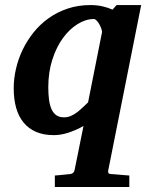

<svg xmlns="http://www.w3.org/2000/svg" viewBox="-20 -520 610 759"><path d="M382.8 -390.1Q384.3 -395 381.3 -404.3Q378.4 -413.6 373.5 -422.6Q368.7 -431.6 362.5 -438.2Q356.4 -444.8 351.1 -444.8Q319.3 -444.8 287.1 -425Q254.9 -405.3 229 -369.9Q203.1 -334.5 187 -284.7Q170.9 -234.9 170.9 -174.8Q170.9 -147.9 173.8 -126Q176.8 -104 183.6 -88.6Q190.4 -73.2 202.4 -64.7Q214.4 -56.2 232.9 -56.2Q248 -56.2 261 -62Q273.9 -67.9 285.4 -76.7Q296.9 -85.4 307.4 -95.7Q317.9 -106 328.1 -115.2ZM408.2 151.9Q406.2 158.7 408.4 163.3Q410.6 168 418.9 168Q427.2 168.5 438 169.4Q447.3 170.4 460.7 171.4Q474.1 172.4 491.2 173.8V219.2H196.8V173.8Q203.6 173.3 213.9 172.4Q224.1 171.4 233.9 170.4Q245.6 168.9 257.8 168Q272 166.5 274.9 151.9L310.1 -22Q279.8 -4.9 250 4.6Q220.2 14.2 192.9 14.2Q152.8 14.2 123 1.5Q93.3 -11.2 73.5 -35.2Q53.7 -59.1 43.9 -93.5Q34.2 -127.9 34.2 -170.9Q34.2 -208.5 43 -247.3Q51.8 -286.1 69.3 -322.8Q86.9 -359.4 112.5 -391.6Q138.2 -423.8 172.1 -448Q206.1 -472.2 247.6 -486.1Q289.1 -500 337.9 -500Q362.8 -500 385.3 -494.9Q407.7 -489.7 424.8 -481.9L440.9 -500H538.1Z"/></svg>

Font: Charis SIL Viet
Style: Bold Italic
Weight: 700
Italic angle: -11°
Foundry: SIL International
Version: Version 5.000